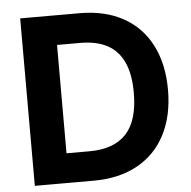

<svg xmlns="http://www.w3.org/2000/svg" viewBox="-52 -780 826 831"><g transform="rotate(-5 361.0 -364.0)"><path d="M133.3 0V-128.4H314.5Q420.9 -128.4 474.4 -185.8Q527.8 -243.2 527.8 -364.3Q527.8 -444.8 503.9 -496.8Q480 -548.8 432.9 -574Q385.7 -599.1 315.4 -599.1H129.9V-727.5H324.2Q433.1 -727.5 512.5 -684.1Q591.8 -640.6 634 -558.6Q676.3 -476.6 676.3 -364.3Q676.3 -251.5 633.8 -169.4Q591.3 -87.4 511.5 -43.7Q431.6 0 321.8 0ZM214.8 0H65.9V-727.5H214.8Z"/></g></svg>

Font: Inter RS Variable
Style: Regular
Weight: 400
Designer: Rasmus Andersson (customised by Maria Ramos and Noel Pretorius)
Foundry: rsms
Version: Version 3.001;Glyphs 3.2.3 (3260)